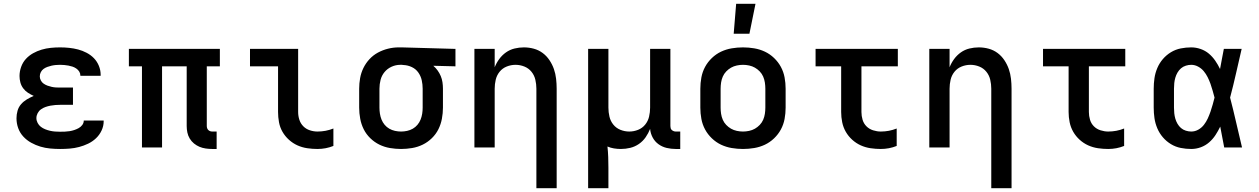

<svg xmlns="http://www.w3.org/2000/svg" viewBox="-20 -778 6640 1013"><path d="M297 8Q271 8 244.5 5.5Q218 3 193 -4.5Q168 -12 144.5 -25Q121 -38 103 -57.5Q85 -77 76 -102Q67 -127 67 -154Q67 -174 72.5 -193.5Q78 -213 91 -228Q104 -243 121.5 -253.5Q139 -264 158 -272Q142 -279 127.5 -288.5Q113 -298 102.5 -312Q92 -326 87.5 -343Q83 -360 83 -377Q83 -401 91.5 -425Q100 -449 116.5 -467Q133 -485 154.5 -497Q176 -509 199.5 -516Q223 -523 247.5 -525.5Q272 -528 297 -528Q321 -528 345 -525.5Q369 -523 392 -517Q415 -511 437 -499.5Q459 -488 475.5 -471Q492 -454 501.5 -431Q511 -408 511 -384V-378H404V-380Q404 -391 398 -400.5Q392 -410 382.5 -416.5Q373 -423 362.5 -426.5Q352 -430 341 -432Q330 -434 319 -435Q308 -436 297 -436Q286 -436 274.5 -435Q263 -434 252 -431.5Q241 -429 230 -425Q219 -421 210 -414.5Q201 -408 195.5 -397.5Q190 -387 190 -375Q190 -364 195.5 -353.5Q201 -343 210.5 -336.5Q220 -330 231 -326Q242 -322 253.5 -319.5Q265 -317 276.5 -316.5Q288 -316 300 -316H365V-225H300Q286 -225 272.5 -224Q259 -223 246 -220.5Q233 -218 220 -213.5Q207 -209 196 -201Q185 -193 178.5 -180.5Q172 -168 172 -155Q172 -142 178.5 -129.5Q185 -117 195.5 -109Q206 -101 218.5 -96Q231 -91 244 -88Q257 -85 270.5 -84Q284 -83 297 -83Q310 -83 322.5 -83.5Q335 -84 347.5 -86Q360 -88 372 -92Q384 -96 395 -102Q406 -108 414 -118.5Q422 -129 422 -142H527V-138Q527 -113 516 -89.5Q505 -66 486.5 -48.5Q468 -31 445 -20Q422 -9 397.5 -2.5Q373 4 347.5 6Q322 8 297 8Z M1123 8H1100Q1083 8 1065.5 5.5Q1048 3 1032.5 -3.5Q1017 -10 1003.5 -21Q990 -32 981 -47Q972 -62 968.5 -79Q965 -96 965 -113V-428H835V0H729V-428H660V-520H1140V-428H1071V-113Q1071 -107 1073 -101.5Q1075 -96 1079 -92Q1083 -88 1088.5 -86Q1094 -84 1100 -84H1123Z M1655 8Q1628 8 1601 4Q1574 0 1549.5 -11Q1525 -22 1504.5 -40.5Q1484 -59 1470.5 -82.5Q1457 -106 1452 -133Q1447 -160 1447 -187V-428H1299V-520H1553V-187Q1553 -166 1559.5 -146Q1566 -126 1580.5 -111.5Q1595 -97 1615 -90.5Q1635 -84 1655 -84Q1677 -84 1698 -88Q1719 -92 1739 -100V-8Q1719 0 1698 4Q1677 8 1655 8Z M2096 8Q2067 8 2037.5 3Q2008 -2 1981.5 -15Q1955 -28 1933.5 -49Q1912 -70 1899 -96Q1886 -122 1880.5 -151.5Q1875 -181 1875 -210V-310Q1875 -338 1880 -366Q1885 -394 1897.5 -419.5Q1910 -445 1929.5 -466Q1949 -487 1974 -500.5Q1999 -514 2027 -521Q2055 -528 2083 -528H2100L2383 -520V-428L2266 -431Q2279 -420 2289 -406Q2299 -392 2305.5 -376.5Q2312 -361 2314.5 -344Q2317 -327 2317 -310V-210Q2317 -181 2311.5 -151.5Q2306 -122 2293 -96Q2280 -70 2258.5 -49Q2237 -28 2210.5 -15Q2184 -2 2154.5 3Q2125 8 2096 8ZM2096 -84Q2112 -84 2128 -87.5Q2144 -91 2158 -99Q2172 -107 2182.5 -119.5Q2193 -132 2199 -147Q2205 -162 2207.5 -178Q2210 -194 2210 -210V-310Q2210 -333 2205 -355Q2200 -377 2187 -395.5Q2174 -414 2153 -424Q2132 -434 2109 -435L2100 -436H2092Q2068 -436 2046 -426Q2024 -416 2009 -398Q1994 -380 1988 -357Q1982 -334 1982 -310V-210Q1982 -194 1984.5 -178Q1987 -162 1993 -147Q1999 -132 2009.5 -119.5Q2020 -107 2034 -99Q2048 -91 2064 -87.5Q2080 -84 2096 -84Z M2810 215V-310Q2810 -334 2804.5 -357.5Q2799 -381 2784 -399.5Q2769 -418 2746.5 -427Q2724 -436 2700 -436Q2676 -436 2653.5 -427Q2631 -418 2616 -399.5Q2601 -381 2595.5 -357.5Q2590 -334 2590 -310V0H2483V-520H2590V-423Q2599 -446 2614 -466.5Q2629 -487 2649.5 -501.5Q2670 -516 2694.5 -522Q2719 -528 2744 -528Q2771 -528 2796.5 -521Q2822 -514 2843 -498.5Q2864 -483 2879 -460.5Q2894 -438 2902.5 -413.5Q2911 -389 2914 -362.5Q2917 -336 2917 -310V215Z M3083 215V-520H3190V-210Q3190 -186 3195.5 -162.5Q3201 -139 3216 -120.5Q3231 -102 3253.5 -93Q3276 -84 3300 -84Q3324 -84 3346.5 -93Q3369 -102 3384 -120.5Q3399 -139 3404.5 -162.5Q3410 -186 3410 -210V-520H3517V-113Q3517 -107 3518.5 -101.5Q3520 -96 3524.5 -92Q3529 -88 3534.5 -86Q3540 -84 3545 -84H3569V8H3545Q3521 8 3497.5 2.5Q3474 -3 3454.5 -17Q3435 -31 3423.5 -52.5Q3412 -74 3410 -98Q3401 -75 3386.5 -54Q3372 -33 3351 -18.5Q3330 -4 3305.5 2Q3281 8 3256 8Q3237 8 3219 5Q3201 2 3185 -5Q3188 23 3189 51Q3190 79 3190 107V215Z M3900 8Q3870 8 3840.5 3Q3811 -2 3784.5 -14.5Q3758 -27 3736 -48Q3714 -69 3700 -95Q3686 -121 3680.5 -150.5Q3675 -180 3675 -210V-310Q3675 -340 3680.5 -369.5Q3686 -399 3700 -425Q3714 -451 3736 -472Q3758 -493 3784.5 -505.5Q3811 -518 3840.5 -523Q3870 -528 3900 -528Q3930 -528 3959.5 -523Q3989 -518 4015.5 -505.5Q4042 -493 4064 -472Q4086 -451 4100 -425Q4114 -399 4119.5 -369.5Q4125 -340 4125 -310V-210Q4125 -180 4119.5 -150.5Q4114 -121 4100 -95Q4086 -69 4064 -48Q4042 -27 4015.5 -14.5Q3989 -2 3959.5 3Q3930 8 3900 8ZM3900 -84Q3916 -84 3932.5 -87.5Q3949 -91 3963 -99Q3977 -107 3988.5 -119Q4000 -131 4006.5 -146Q4013 -161 4015.5 -177.5Q4018 -194 4018 -210V-310Q4018 -326 4015.5 -342.5Q4013 -359 4006.5 -374Q4000 -389 3988.5 -401Q3977 -413 3963 -421Q3949 -429 3932.5 -432.5Q3916 -436 3900 -436Q3884 -436 3867.5 -432.5Q3851 -429 3837 -421Q3823 -413 3811.5 -401Q3800 -389 3793.5 -374Q3787 -359 3784.5 -342.5Q3782 -326 3782 -310V-210Q3782 -194 3784.5 -177.5Q3787 -161 3793.5 -146Q3800 -131 3811.5 -119Q3823 -107 3837 -99Q3851 -91 3867.5 -87.5Q3884 -84 3900 -84ZM3851 -600 3864 -758H3966L3934 -600Z M4627 8Q4600 8 4573 4Q4546 0 4521.5 -11Q4497 -22 4476.5 -40.5Q4456 -59 4442.5 -82.5Q4429 -106 4423.5 -133Q4418 -160 4418 -187V-428H4283V-520H4717V-428H4525V-187Q4525 -166 4531 -146Q4537 -126 4551.5 -111.5Q4566 -97 4586.5 -90.5Q4607 -84 4627 -84Q4649 -84 4670 -88Q4691 -92 4711 -100V-8Q4691 0 4670 4Q4649 8 4627 8Z M5210 215V-310Q5210 -334 5204.5 -357.5Q5199 -381 5184 -399.5Q5169 -418 5146.5 -427Q5124 -436 5100 -436Q5076 -436 5053.5 -427Q5031 -418 5016 -399.5Q5001 -381 4995.5 -357.5Q4990 -334 4990 -310V0H4883V-520H4990V-423Q4999 -446 5014 -466.5Q5029 -487 5049.5 -501.5Q5070 -516 5094.5 -522Q5119 -528 5144 -528Q5171 -528 5196.5 -521Q5222 -514 5243 -498.5Q5264 -483 5279 -460.5Q5294 -438 5302.5 -413.5Q5311 -389 5314 -362.5Q5317 -336 5317 -310V215Z M5827 8Q5800 8 5773 4Q5746 0 5721.5 -11Q5697 -22 5676.5 -40.5Q5656 -59 5642.5 -82.5Q5629 -106 5623.5 -133Q5618 -160 5618 -187V-428H5483V-520H5917V-428H5725V-187Q5725 -166 5731 -146Q5737 -126 5751.5 -111.5Q5766 -97 5786.5 -90.5Q5807 -84 5827 -84Q5849 -84 5870 -88Q5891 -92 5911 -100V-8Q5891 0 5870 4Q5849 8 5827 8Z M6265 8Q6237 8 6209.5 2.5Q6182 -3 6158 -17.5Q6134 -32 6115.5 -53.5Q6097 -75 6086 -101Q6075 -127 6071 -154.5Q6067 -182 6067 -210V-310Q6067 -338 6071 -365.5Q6075 -393 6086 -419Q6097 -445 6115.5 -466.5Q6134 -488 6158 -502.5Q6182 -517 6209.5 -522.5Q6237 -528 6265 -528Q6290 -528 6314.5 -519.5Q6339 -511 6358 -495Q6377 -479 6391.5 -458Q6406 -437 6417 -414Q6422 -441 6427 -467.5Q6432 -494 6437 -520H6531Q6516 -456 6501.5 -391.5Q6487 -327 6470 -263Q6487 -198 6502 -132Q6517 -66 6533 0H6439Q6434 -27 6428.5 -55Q6423 -83 6418 -110Q6407 -87 6393 -65.5Q6379 -44 6359.5 -27Q6340 -10 6315.5 -1Q6291 8 6265 8ZM6265 -84Q6285 -84 6302.5 -94Q6320 -104 6332 -119.5Q6344 -135 6352 -152.5Q6360 -170 6366.5 -188.5Q6373 -207 6378 -225.5Q6383 -244 6388 -263Q6383 -281 6378 -299.5Q6373 -318 6366.5 -336Q6360 -354 6351.5 -371Q6343 -388 6331 -402.5Q6319 -417 6301.5 -426.5Q6284 -436 6265 -436Q6251 -436 6236.5 -431.5Q6222 -427 6211 -417.5Q6200 -408 6192.5 -395Q6185 -382 6181 -368Q6177 -354 6175.5 -339.5Q6174 -325 6174 -310V-210Q6174 -195 6175.5 -180.5Q6177 -166 6181 -152Q6185 -138 6192.5 -125Q6200 -112 6211 -102.5Q6222 -93 6236.5 -88.5Q6251 -84 6265 -84Z"/></svg>

Font: Iosevka Semibold Extended
Style: Regular
Weight: 600
Width: 7
Monospace: yes
Designer: Belleve Invis
Foundry: Belleve Invis
Version: Version 32.5.0; ttfautohint (v1.8.4)